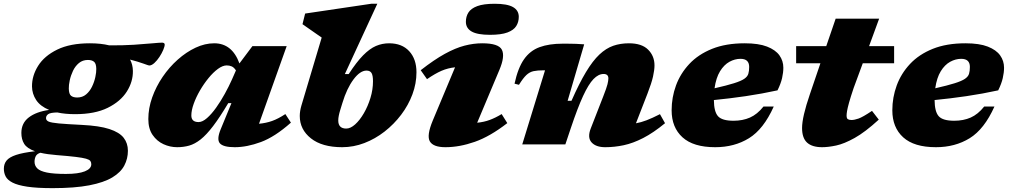

<svg xmlns="http://www.w3.org/2000/svg" viewBox="-108 -767 5359 1020"><path d="M172 232.5Q88.5 232.5 37 224.8Q-14.5 217 -41.5 203Q-68.5 189 -78 170.2Q-87.5 151.5 -87.5 129.5Q-87.5 103.5 -73 85.8Q-58.5 68 -22.5 56Q13.5 44 78 36.5Q35.5 21.5 20.5 -2.8Q5.5 -27 5.5 -60.5Q5.5 -113 45 -143.2Q84.5 -173.5 153 -183Q106 -202.5 84.2 -235.5Q62.5 -268.5 62 -307.5Q61.5 -364.5 94.5 -417.2Q127.5 -470 196 -503.5Q264.5 -537 369.5 -537Q428 -537 472.5 -526Q545 -525.5 603.2 -529.2Q661.5 -533 700.8 -536.8Q740 -540.5 754 -540.5Q758 -540.5 762.5 -538.2Q767 -536 767 -530.5Q767 -520 759.2 -501.8Q751.5 -483.5 739 -464.5Q726.5 -445.5 712 -432.2Q697.5 -419 684.5 -419Q681.5 -419 654.2 -429Q627 -439 583 -450.5Q597.5 -423.5 598 -390.5Q599 -333.5 565.8 -280.8Q532.5 -228 464.2 -194.2Q396 -160.5 291 -160.5Q238 -160.5 196.5 -169.5Q160.5 -169 148.5 -160.8Q136.5 -152.5 136.5 -139.5Q136.5 -127.5 150.2 -121.2Q164 -115 205 -111.2Q246 -107.5 326.5 -103.5Q419.5 -99 473 -81.5Q526.5 -64 549 -35Q571.5 -6 571.5 34Q571.5 76 552.5 112.2Q533.5 148.5 488.8 175.5Q444 202.5 366.5 217.5Q289 232.5 172 232.5ZM302 -249Q330 -249 349.5 -265.5Q369 -282 381 -307Q393 -332 398.5 -357.8Q404 -383.5 403.5 -401.5Q403 -430 391.2 -439.2Q379.5 -448.5 359 -448.5Q331 -448.5 311.2 -432Q291.5 -415.5 279.8 -390.8Q268 -366 262.5 -340.2Q257 -314.5 257.5 -296.5Q258 -267.5 269.5 -258.2Q281 -249 302 -249ZM75.5 92.5Q75.5 113 90 127.5Q104.5 142 140.8 149.5Q177 157 242 157Q308.5 157 342.8 143.2Q377 129.5 377 105.5Q377 95 371.8 88Q366.5 81 348.8 76Q331 71 294 66.5Q257 62 193.5 57Q142 53 106.5 44.5Q88 50.5 81.8 63.2Q75.5 76 75.5 92.5Z M1064.5 -80.5 1121.5 -219H1104.5Q1059.5 -143.5 1024 -97Q988.5 -50.5 957.8 -26.2Q927 -2 897 6.5Q867 15 833 15Q795.5 15 760.5 -1Q725.5 -17 702.8 -50Q680 -83 680 -134.5Q680 -192 700.5 -249.5Q721 -307 756 -358.5Q791 -410 836.2 -450.2Q881.5 -490.5 931.2 -513.8Q981 -537 1030 -537Q1125 -537 1164 -430L1233 -522H1415L1268 -109.5Q1305.5 -113 1337.8 -124.5Q1370 -136 1408 -161L1437.5 -115.5Q1352.5 -40 1278.2 -12.5Q1204 15 1139 15Q1078.5 15 1060.2 -5.5Q1042 -26 1064.5 -80.5ZM908.5 -153.5Q908.5 -118.5 947 -118.5Q967.5 -118.5 991.8 -139.8Q1016 -161 1040.2 -195Q1064.5 -229 1086.2 -268.5Q1108 -308 1124 -344L1145.5 -393Q1135 -409 1123 -414.2Q1111 -419.5 1096.5 -419.5Q1075 -419.5 1049.8 -401Q1024.5 -382.5 999.8 -352.2Q975 -322 954.2 -286.2Q933.5 -250.5 921 -215.5Q908.5 -180.5 908.5 -153.5Z M1601 -567.5Q1591.5 -574 1572.8 -587Q1554 -600 1533.8 -614.2Q1513.5 -628.5 1499 -638.5L1513 -695L1864 -747H1896.5L1724 -373.5H1744.5Q1786 -437.5 1821 -473Q1856 -508.5 1889.2 -522.8Q1922.5 -537 1959 -537Q2027.5 -537 2066 -495Q2104.5 -453 2104.5 -383Q2104.5 -323.5 2083 -265.8Q2061.5 -208 2023.2 -157.5Q1985 -107 1935 -68Q1885 -29 1827.5 -7Q1770 15 1710 15Q1603 15 1543.8 -32Q1484.5 -79 1484.5 -151Q1484.5 -176 1493 -205.5ZM1699.5 -182.5Q1694.5 -166.5 1691.8 -152.5Q1689 -138.5 1689 -127Q1689 -84 1731.5 -84Q1754 -84 1778.8 -106.2Q1803.5 -128.5 1825 -165.5Q1846.5 -202.5 1860 -246.8Q1873.5 -291 1873.5 -335Q1873.5 -366 1865.8 -379Q1858 -392 1839 -392Q1805 -392 1769.8 -344.8Q1734.5 -297.5 1711 -220Z M2367 -651.5Q2367 -679 2380.5 -700.5Q2394 -722 2427.5 -734.5Q2461 -747 2520 -747Q2586.5 -747 2617.2 -729.5Q2648 -712 2648 -677.5Q2648 -650 2634.5 -628.5Q2621 -607 2587.8 -594.5Q2554.5 -582 2495 -582Q2428.5 -582 2397.8 -599.5Q2367 -617 2367 -651.5ZM2191 -126.5 2309.5 -409.5Q2271.5 -405.5 2237.8 -391Q2204 -376.5 2160.5 -346.5L2127 -394Q2198 -449.5 2254.8 -480.8Q2311.5 -512 2359.8 -524.5Q2408 -537 2453.5 -537Q2541.5 -537 2558.5 -502.2Q2575.5 -467.5 2545 -395.5L2427 -115Q2463 -118.5 2493.5 -129.8Q2524 -141 2557 -161L2587 -113Q2495.5 -42 2414.2 -13.5Q2333 15 2258.5 15Q2194 15 2175.8 -15.5Q2157.5 -46 2191 -126.5Z M2649 -316.5 2625.5 -322.5Q2643.5 -406 2675.8 -452Q2708 -498 2758.5 -516.5Q2809 -535 2881 -535Q2904 -535 2920.5 -534.8Q2937 -534.5 2954.2 -534Q2971.5 -533.5 2995.5 -531.5L2907.5 -231.5H2928Q2969 -324.5 3005 -384.2Q3041 -444 3076.2 -477.2Q3111.5 -510.5 3149.8 -523.8Q3188 -537 3233 -537Q3301.5 -537 3335.2 -503.2Q3369 -469.5 3369 -419.5Q3369 -395.5 3361.2 -360.5Q3353.5 -325.5 3331.5 -269L3270.5 -112Q3296.5 -116.5 3326.8 -128Q3357 -139.5 3398 -160.5L3425 -112.5Q3363 -61.5 3309 -33.8Q3255 -6 3205.5 4.5Q3156 15 3107.5 15Q3057.5 15 3034.5 -10.8Q3011.5 -36.5 3030.5 -85L3097 -255.5Q3114.5 -300 3119.2 -319.2Q3124 -338.5 3124 -350.5Q3124 -374 3098.5 -374Q3071 -374 3044.8 -346.8Q3018.5 -319.5 2989.5 -256.8Q2960.5 -194 2924.5 -86.5L2895.5 0H2666.5L2787.5 -393.5H2780Q2747.5 -393.5 2726.5 -389Q2705.5 -384.5 2688.2 -368.2Q2671 -352 2649 -316.5Z M4002.5 -201Q3948.5 -80.5 3871 -32.8Q3793.5 15 3691.5 15Q3575.5 15 3517.8 -37.5Q3460 -90 3460 -181Q3460 -249.5 3483.2 -313Q3506.5 -376.5 3554 -427.2Q3601.5 -478 3674.8 -507.5Q3748 -537 3848.5 -537Q3922 -537 3967 -519.5Q4012 -502 4032.8 -472.8Q4053.5 -443.5 4053.5 -407.5Q4053.5 -381.5 4046.8 -352Q4040 -322.5 4022.5 -287Q3940.5 -269 3853.8 -256.2Q3767 -243.5 3684.5 -235.5Q3685 -173.5 3706.5 -149.5Q3728 -125.5 3789 -125.5Q3837.5 -125.5 3876.2 -142.5Q3915 -159.5 3948 -201ZM3826 -454.5Q3796 -454.5 3767.2 -438.8Q3738.5 -423 3717.2 -388.5Q3696 -354 3688 -298Q3754 -313 3791.2 -324.8Q3828.5 -336.5 3845.8 -348.2Q3863 -360 3867.5 -375Q3872 -390 3872 -411.5Q3872 -454.5 3826 -454.5Z M4121.5 -431V-522H4281.5L4331.5 -668H4562.5L4509 -522H4642V-431H4475.5L4427 -299.5Q4410.5 -250.5 4402.5 -221.5Q4394.5 -192.5 4392 -177.2Q4389.5 -162 4389.5 -153.5Q4389.5 -138 4396.2 -133.8Q4403 -129.5 4416 -129.5Q4430.5 -129.5 4453 -137.2Q4475.5 -145 4524.5 -178L4560.5 -131.5Q4488 -65 4432.2 -34Q4376.5 -3 4334.2 6Q4292 15 4259.5 15Q4206.5 15 4179.8 -9.2Q4153 -33.5 4153 -87Q4153 -145.5 4194.5 -266.5L4250.5 -431Z M5175 -201Q5121 -80.5 5043.5 -32.8Q4966 15 4864 15Q4748 15 4690.2 -37.5Q4632.5 -90 4632.5 -181Q4632.5 -249.5 4655.8 -313Q4679 -376.5 4726.5 -427.2Q4774 -478 4847.2 -507.5Q4920.5 -537 5021 -537Q5094.5 -537 5139.5 -519.5Q5184.5 -502 5205.2 -472.8Q5226 -443.5 5226 -407.5Q5226 -381.5 5219.2 -352Q5212.5 -322.5 5195 -287Q5113 -269 5026.2 -256.2Q4939.5 -243.5 4857 -235.5Q4857.5 -173.5 4879 -149.5Q4900.5 -125.5 4961.5 -125.5Q5010 -125.5 5048.8 -142.5Q5087.5 -159.5 5120.5 -201ZM4998.5 -454.5Q4968.5 -454.5 4939.8 -438.8Q4911 -423 4889.8 -388.5Q4868.5 -354 4860.5 -298Q4926.5 -313 4963.8 -324.8Q5001 -336.5 5018.2 -348.2Q5035.5 -360 5040 -375Q5044.5 -390 5044.5 -411.5Q5044.5 -454.5 4998.5 -454.5Z"/></svg>

Font: Newsreader 6pt ExtraBold
Style: Italic
Weight: 800
Italic angle: -17°
Designer: Hugues Gentile
Foundry: Production Type
Version: Version 1.003; ttfautohint (v1.8.3)